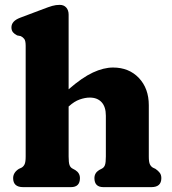

<svg xmlns="http://www.w3.org/2000/svg" viewBox="-20 -769 706 789"><path d="M262 -709V-402Q317.5 -450.5 361.8 -471Q406 -491.5 444.5 -491.5Q510 -491.5 550.8 -448.5Q591.5 -405.5 591.5 -336.5V-126Q591.5 -103 596 -93.8Q600.5 -84.5 608.5 -80L619 -75Q630.5 -67 636.8 -58.5Q643 -50 643 -37Q643 0 602 0H405Q368 0 368 -37Q368 -58 387 -70L398.5 -76Q407.5 -80.5 411.2 -90.5Q415 -100.5 415 -126V-293.5Q415 -330 397.5 -349Q380 -368 349 -368Q329.5 -368 307.5 -360.2Q285.5 -352.5 263.5 -332.5L262 -331.5V-126Q262 -100.5 265.8 -90.5Q269.5 -80.5 278.5 -76L289.5 -70Q308.5 -58 308.5 -37Q308.5 0 271.5 0H75Q34 0 34 -37Q34 -60 57.5 -75L68.5 -80Q76.5 -84.5 81 -93.8Q85.5 -103 85.5 -126V-580.5Q85.5 -601 80 -608.5Q74.5 -616 65.5 -620.5L50.5 -623.5Q40 -628.5 33.5 -636.2Q27 -644 27 -656.5Q27 -682.5 62.5 -696L158 -732Q180 -740.5 194.8 -744.8Q209.5 -749 225.5 -749Q242.5 -749 252.2 -738Q262 -727 262 -709Z"/></svg>

Font: Fraunces 9pt SuperSoft
Style: Bold
Weight: 700
Version: Version 1.000;[b76b70a41]